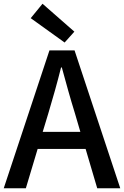

<svg xmlns="http://www.w3.org/2000/svg" viewBox="-21 -1005 663 1025"><path d="M376 -836 206 -985 143 -908 324 -778ZM498 0H621L377 -736H243L-1 0H117L180 -210H436ZM207 -301 237 -400C261 -480 284 -561 305 -645H309C332 -561 354 -480 379 -400L408 -301Z"/></svg>

Font: Spoqa Han Sans Neo Medium
Style: Regular
Weight: 500
Designer: [Spoqa Han Sans Neo] Dong-huui Kim  Younghwa Kang  Yujin Lee  [Noto Sans] Ryoko NISHIZUKA  (kana & ideographs); Paul D. 
Foundry: Spoqa (http://www.spoqa-han-sans.com)
Version: Version 1.000